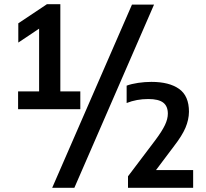

<svg xmlns="http://www.w3.org/2000/svg" viewBox="-20 -830 986 918"><path d="M66.5 -308V-393H167V-693L67.5 -626.5V-718.5L204.5 -810H268.5V-393H364V-308ZM229.5 68 611 -808H716.5L335.5 68ZM592 68V13L723.5 -161Q754.5 -202.5 768.5 -231.8Q782.5 -261 782.5 -286.5Q782.5 -322.5 760.2 -339.5Q738 -356.5 689 -356.5Q633 -356.5 585.5 -337.5V-420.5Q608.5 -429 640.5 -433.8Q672.5 -438.5 704 -438.5Q789 -438.5 836.2 -405Q883.5 -371.5 883.5 -295.5Q883 -257.5 866.8 -219.2Q850.5 -181 812.5 -132L726 -17H903.5V68Z"/></svg>

Font: Encode Sans SmCnd SmBold
Style: Regular
Weight: 600
Width: 4
Designer: Multiple Designers
Foundry: Impallari Type
Version: Version 3.002; ttfautohint (v1.8.3) -l 8 -r 50 -G 200 -x 14 